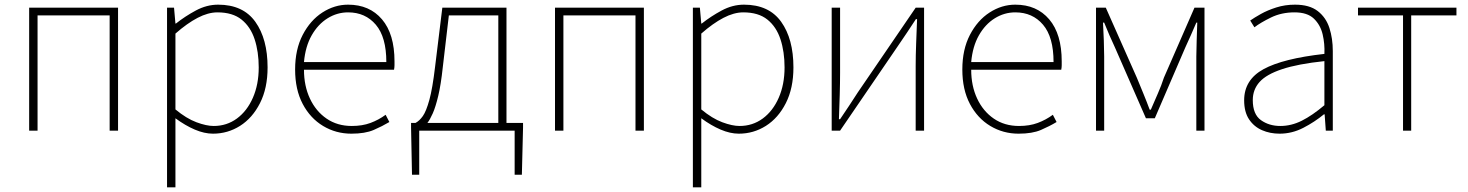

<svg xmlns="http://www.w3.org/2000/svg" viewBox="-20 -560 6291 823"><path d="M105 0V-527H486V0H450V-494H141V0Z M696 243V-527H726L732 -459H734Q773 -490 819.5 -515Q866 -540 915 -540Q1022 -540 1074.5 -466.5Q1127 -393 1127 -271Q1127 -182 1094.5 -118Q1062 -54 1009 -20.5Q956 13 893 13Q856 13 815 -4.5Q774 -22 732 -53V46V243ZM896 -20Q952 -20 995.5 -52Q1039 -84 1064 -141Q1089 -198 1089 -271Q1089 -338 1071.5 -391.5Q1054 -445 1015.5 -476Q977 -507 912 -507Q872 -507 827 -483.5Q782 -460 732 -416V-91Q779 -52 822 -36Q865 -20 896 -20Z M1486 13Q1420 13 1365 -20Q1310 -53 1277.5 -114.5Q1245 -176 1245 -262Q1245 -348 1277.5 -410.5Q1310 -473 1362 -506.5Q1414 -540 1472 -540Q1564 -540 1617.5 -477Q1671 -414 1671 -297Q1671 -289 1671 -280.5Q1671 -272 1669 -261H1283Q1283 -192 1308.5 -137.5Q1334 -83 1380 -51.5Q1426 -20 1488 -20Q1533 -20 1568 -33Q1603 -46 1633 -68L1649 -37Q1619 -19 1582 -3Q1545 13 1486 13ZM1283 -294H1636Q1636 -401 1591 -454Q1546 -507 1472 -507Q1425 -507 1384 -481.5Q1343 -456 1316 -408.5Q1289 -361 1283 -294Z M1777 0V189H1746L1742 -13V-33H1761Q1778 -42 1792.5 -62.5Q1807 -83 1820.5 -132Q1834 -181 1845 -274L1876 -527H2151V-33H2222V-13L2217 189H2186V0ZM1812 -33H2116V-494H1904L1878 -272Q1870 -197 1858.5 -149Q1847 -101 1835 -74Q1823 -47 1812 -33Z M2359 0V-527H2740V0H2704V-494H2395V0Z M2950 243V-527H2980L2986 -459H2988Q3027 -490 3073.5 -515Q3120 -540 3169 -540Q3276 -540 3328.5 -466.5Q3381 -393 3381 -271Q3381 -182 3348.5 -118Q3316 -54 3263 -20.5Q3210 13 3147 13Q3110 13 3069 -4.5Q3028 -22 2986 -53V46V243ZM3150 -20Q3206 -20 3249.5 -52Q3293 -84 3318 -141Q3343 -198 3343 -271Q3343 -338 3325.5 -391.5Q3308 -445 3269.5 -476Q3231 -507 3166 -507Q3126 -507 3081 -483.5Q3036 -460 2986 -416V-91Q3033 -52 3076 -36Q3119 -20 3150 -20Z M3545 0V-527H3581V-249Q3581 -206 3579.5 -154Q3578 -102 3576 -49H3581Q3598 -74 3619.5 -106.5Q3641 -139 3657 -164L3905 -527H3941V0H3905V-277Q3905 -321 3907 -373Q3909 -425 3911 -478H3906Q3890 -453 3868 -420.5Q3846 -388 3829 -363L3581 0Z M4346 13Q4280 13 4225 -20Q4170 -53 4137.5 -114.5Q4105 -176 4105 -262Q4105 -348 4137.5 -410.5Q4170 -473 4222 -506.5Q4274 -540 4332 -540Q4424 -540 4477.5 -477Q4531 -414 4531 -297Q4531 -289 4531 -280.5Q4531 -272 4529 -261H4143Q4143 -192 4168.5 -137.5Q4194 -83 4240 -51.5Q4286 -20 4348 -20Q4393 -20 4428 -33Q4463 -46 4493 -68L4509 -37Q4479 -19 4442 -3Q4405 13 4346 13ZM4143 -294H4496Q4496 -401 4451 -454Q4406 -507 4332 -507Q4285 -507 4244 -481.5Q4203 -456 4176 -408.5Q4149 -361 4143 -294Z M4678 0V-527H4720L4853 -227Q4867 -193 4881 -159Q4895 -125 4908 -90H4913Q4928 -125 4943 -159Q4958 -193 4969 -227L5100 -527H5143V0H5108V-318Q5108 -347 5109.5 -386Q5111 -425 5112 -463H5108Q5096 -435 5084.5 -409Q5073 -383 5061 -357L4930 -53H4892L4759 -357Q4747 -383 4735.5 -409Q4724 -435 4713 -463H4708Q4710 -425 4711.5 -386Q4713 -347 4713 -318V0Z M5465 13Q5424 13 5389.5 -2Q5355 -17 5334 -48.5Q5313 -80 5313 -130Q5313 -218 5396 -263.5Q5479 -309 5657 -329Q5659 -372 5649.5 -412.5Q5640 -453 5612 -480Q5584 -507 5529 -507Q5473 -507 5428 -485Q5383 -463 5357 -443L5339 -472Q5356 -484 5384.5 -500Q5413 -516 5450.5 -528Q5488 -540 5531 -540Q5593 -540 5628.5 -512.5Q5664 -485 5678.5 -440Q5693 -395 5693 -341V0H5663L5658 -70H5655Q5615 -37 5566.5 -12Q5518 13 5465 13ZM5468 -20Q5515 -20 5560 -42.5Q5605 -65 5657 -109V-298Q5543 -286 5475.5 -263.5Q5408 -241 5379 -208.5Q5350 -176 5350 -131Q5350 -70 5385 -45Q5420 -20 5468 -20Z M5994 0V-494H5801V-527H6223V-494H6029V0Z"/></svg>

Font: Source Han Sans SC ExtraLight
Style: Regular
Weight: 250
Designer: Ryoko NISHIZUKA 西塚涼子 (kana, bopomofo & ideographs); Paul D. Hunt (Latin, Greek & Cyrillic); Sandoll Communications 산돌커뮤니
Foundry: Adobe
Version: Version 2.004;hotconv 1.0.118;makeotfexe 2.5.65603